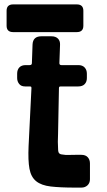

<svg xmlns="http://www.w3.org/2000/svg" viewBox="-20 -853 487 873"><path d="M40 -707Q10 -707 10 -736V-804Q10 -833 40 -833H329Q359 -833 359 -804V-736Q359 -707 329 -707ZM322 0Q254 0 211 -5Q168 -10 144.5 -29Q121 -48 114 -85.5Q107 -123 110 -189L123 -452Q123 -457 121.5 -458.5Q120 -460 114 -460H94Q76 -460 67 -471.5Q58 -483 58 -498V-518Q58 -536 68 -546.5Q78 -557 97 -557H115Q125 -557 125 -566L128 -651Q130 -688 168 -688H214Q233 -688 243.5 -677.5Q254 -667 253 -649L250 -566Q250 -557 259 -557H336Q355 -557 365 -546Q375 -535 375 -518V-498Q375 -481 365 -470.5Q355 -460 336 -460H258Q252 -460 250 -458.5Q248 -457 248 -451L244 -245Q242 -204 244 -180Q244 -168 245.5 -163Q247 -158 249 -156Q251 -154 254 -152.5Q257 -151 267 -150Q277 -148 290.5 -148.5Q304 -149 322 -149H350Q369 -149 379 -138Q389 -127 389 -110V-38Q389 -21 378 -10.5Q367 0 350 0Z"/></svg>

Font: OpenDyslexic3
Style: Bold
Weight: 700
Designer: Abelardo Gonzalez
Version: Version 1.000;PS 001.001;hotconv 1.0.56